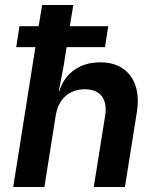

<svg xmlns="http://www.w3.org/2000/svg" viewBox="-20 -750 640 770"><path d="M45 -561 58 -645H135L149 -730H274L260 -645H414L401 -561H247L236 -490L216 -385H218Q235 -439 278 -469.5Q321 -500 382 -500Q463 -500 503 -446Q543 -392 529 -301L481 0H356L402 -288Q409 -338 387.5 -365Q366 -392 320 -392Q273 -392 242 -364Q211 -336 203 -284L158 0H33L122 -561Z"/></svg>

Font: JetBrains Mono NL
Style: Bold Italic
Weight: 700
Italic angle: -9°
Designer: Philipp Nurullin, Konstantin Bulenkov
Foundry: JetBrains
Version: Version 2.304; ttfautohint (v1.8.4.7-5d5b)